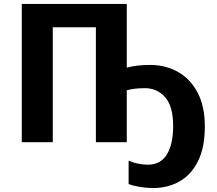

<svg xmlns="http://www.w3.org/2000/svg" viewBox="-20 -717 1095 968"><path d="M619.1 -697.3V-376Q669.9 -389.6 736.8 -389.6Q814.9 -389.6 877.2 -354.5Q939.5 -319.3 976.1 -250.5Q1012.7 -181.6 1012.7 -80.1Q1012.7 27.3 978 96.2Q943.4 165 884.5 198Q825.7 231 753.4 231Q719.7 231 686.3 225.6Q652.8 220.2 628.4 210.9V93.3Q677.2 113.3 724.6 113.3Q790 113.3 821.5 61.5Q853 9.8 853 -81.5Q853 -181.2 812.7 -226.8Q772.5 -272.5 710 -272.5Q684.1 -272.5 660.9 -269.8Q637.7 -267.1 619.1 -261.7V0H463.4V-579.6H246.1V0H89.8V-697.3Z"/></svg>

Font: Lunasima
Style: Bold
Weight: 700
Designer: The DocRepair Project, Monotype Design Team
Foundry: Google
Version: Version 2.009